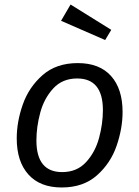

<svg xmlns="http://www.w3.org/2000/svg" viewBox="-20 -817 616 849"><path d="M54 -205Q54 -279 81 -355.5Q108 -432 168.5 -485Q229 -538 324 -538Q420 -538 471 -481Q522 -424 522 -322Q522 -249 495.5 -172Q469 -95 408.5 -41.5Q348 12 253 12Q157 12 105.5 -45.5Q54 -103 54 -205ZM435 -330Q435 -470 321 -470Q256 -470 215.5 -426Q175 -382 158 -319Q141 -256 141 -196Q141 -56 255 -56Q320 -56 360.5 -100Q401 -144 418 -207Q435 -270 435 -330ZM472 -685 445 -640 250 -725 292 -797Z"/></svg>

Font: Fira Sans Book
Style: Italic
Weight: 350
Italic angle: -8°
Designer: bBox Type GmbH & Carrois Corporate GbR & Edenspiekermann AG
Foundry: bBox Type GmbH & Carrois Corporate GbR & Edenspiekermann AG
Version: Version 4.301